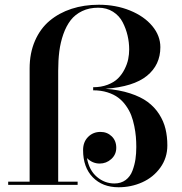

<svg xmlns="http://www.w3.org/2000/svg" viewBox="-20 -780 766 810"><path d="M14.5 -13.5H105V-491Q105 -556 127.5 -607.8Q150 -659.5 189.5 -692.5Q229 -725.5 281.8 -742.8Q334.5 -760 397 -760Q468.5 -760 528.2 -735.8Q588 -711.5 622.2 -670.5Q656.5 -629.5 656.5 -581Q656.5 -506 599.8 -460Q543 -414 425 -405.5Q483.5 -401 528.8 -386.2Q574 -371.5 603.2 -349.8Q632.5 -328 651.5 -298.2Q670.5 -268.5 678.2 -236.2Q686 -204 686 -166.5Q686 -114 656.5 -73Q627 -32 580.2 -11Q533.5 10 480 10Q412.5 10 371.5 -32Q330.5 -74 330.5 -147Q330.5 -181 351.5 -202.2Q372.5 -223.5 404 -223.5Q432 -223.5 451.2 -205Q470.5 -186.5 470.5 -156.5Q470.5 -128 449.5 -109Q428.5 -90 400.5 -90Q370 -90 347 -113Q356 -61.5 388.8 -33.8Q421.5 -6 462.5 -6Q490.5 -6 510 -20.5Q529.5 -35 538.8 -59.8Q548 -84.5 551.5 -108.5Q555 -132.5 555 -160Q555 -182.5 553.2 -203Q551.5 -223.5 546.5 -248.2Q541.5 -273 533.5 -293.8Q525.5 -314.5 511.2 -334.5Q497 -354.5 478.5 -368.2Q460 -382 433 -390.5Q406 -399 373 -399V-412Q407 -412 434.2 -422.5Q461.5 -433 478 -449.5Q494.5 -466 505.5 -487.8Q516.5 -509.5 520.8 -530.2Q525 -551 525 -571.5Q525 -601 518.2 -630Q511.5 -659 497.5 -686.2Q483.5 -713.5 456.8 -730.5Q430 -747.5 394.5 -747.5Q356 -747.5 326.5 -733.2Q297 -719 278.2 -694.8Q259.5 -670.5 247.2 -635.8Q235 -601 230.2 -563.2Q225.5 -525.5 225.5 -481V-13.5H307.5V0H14.5Z"/></svg>

Font: Bodoni* 16pt Medium
Style: Regular
Weight: 500
Version: Version 2.3